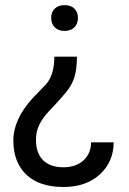

<svg xmlns="http://www.w3.org/2000/svg" viewBox="-20 -558 513 766"><path d="M196.8 -332C196.8 -284.7 186 -248 164.6 -222.7L111.3 -167.5C59.1 -110.4 33.2 -53.7 33.2 2.4C33.2 60.5 50.8 106.4 85.4 139.2C120.1 171.9 169.4 188 233.4 188C293 188 341.3 171.4 377.9 138.2C414.6 105 433.1 62 433.6 9.8H343.3C343.3 39.6 333 63.5 313 82C292.5 100.1 266.1 109.4 233.4 109.4C162.6 109.4 123.5 70.8 123.5 0L124.5 -18.1C127.9 -50.3 145 -82 174.8 -113.8C204.6 -145 227.5 -170.4 243.2 -189.5C258.8 -208.5 270 -228.5 276.9 -249.5C283.2 -270 286.6 -297.4 287.1 -332ZM291 -486.8C291 -515.6 272.9 -537.6 237.8 -537.6C202.6 -537.6 184.1 -515.6 184.1 -486.8C184.1 -457.5 202.6 -434.6 237.8 -434.6C272.9 -434.6 291 -457.5 291 -486.8Z"/></svg>

Font: Shabnam
Style: Regular
Weight: 400
Foundry: DejaVu fonts team - Redesigned by Saber Rastikerdar - Based on Vazir font
Version: Version 5.0.1